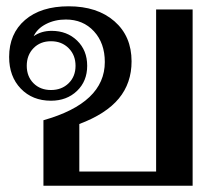

<svg xmlns="http://www.w3.org/2000/svg" viewBox="-20 -590 698 610"><path d="M118 -208Q313 -263 313 -393Q313 -453 278.5 -490.5Q244 -528 189 -528Q154 -528 126 -513.5Q98 -499 87 -475Q111 -492 144 -492Q193 -492 225 -461Q257 -430 257 -381Q257 -332 224.5 -301Q192 -270 142 -270Q83 -270 46 -308.5Q9 -347 9 -409Q9 -483 59.5 -526.5Q110 -570 198 -570Q289 -570 343.5 -522.5Q398 -475 398 -395Q398 -326 357.5 -277Q317 -228 232 -196V-45H476V-560H592V0H118ZM220 -381Q220 -415 198 -437Q176 -459 142 -459Q108 -459 86.5 -437Q65 -415 65 -381Q65 -347 86.5 -325.5Q108 -304 142 -304Q176 -304 198 -325.5Q220 -347 220 -381Z"/></svg>

Font: Fahkwang Medium
Style: Regular
Weight: 500
Version: Version 1.000; ttfautohint (v1.6)